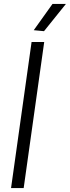

<svg xmlns="http://www.w3.org/2000/svg" viewBox="-20 -953 354 973"><path d="M140 -740H204L100 0H36ZM151 -800 246 -933H314L203 -795Z"/></svg>

Font: Plata Sans Light
Style: Italic
Weight: 300
Italic angle: -8°
Designer: Pablo Impallari, Andres Torresi, & Cristiano Sobral
Foundry: Pablo Impallari, Andres Torresi, & Cristiano Sobral
Version: Version 1.00;December 28, 2019;FontCreator 12.0.0.2547 64-bi